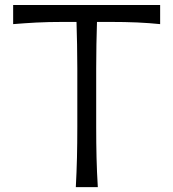

<svg xmlns="http://www.w3.org/2000/svg" viewBox="-20 -764 707 784"><path d="M289.6 0H379.4Q375.6 -62.4 374.2 -120.1Q372.8 -177.8 372.8 -246.5V-484.4Q372.8 -536.8 373.7 -582.5Q374.6 -628.1 376 -674.5H427Q491.3 -674.5 540.7 -672.3Q590.1 -670 633.9 -665.5V-743.5H33.7V-665.5Q78.4 -669.2 127.4 -671.9Q176.4 -674.5 240.6 -674.5H292.4Q293.8 -628.1 294.7 -582.5Q295.7 -536.8 295.7 -484.4V-246.5Q295.7 -177.8 294.3 -120.1Q292.9 -62.4 289.6 0Z"/></svg>

Font: Pinar-VF
Style: Regular
Weight: 300
Designer: Amin Abedi
Version: Version 3.0